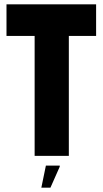

<svg xmlns="http://www.w3.org/2000/svg" viewBox="-20 -720 474 887"><path d="M424 -700V-554H298V0H140V-554H10V-700ZM213 147H171L192 45H256V50Z"/></svg>

Font: Phudu
Style: Bold
Weight: 700
Version: Version 1.005;gftools[0.9.23]